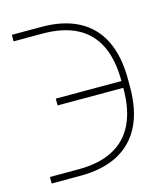

<svg xmlns="http://www.w3.org/2000/svg" viewBox="-84 -583 535 637"><g transform="rotate(-15 183.0 -264.5)"><path d="M15.6 -31.2H114.3Q184.6 -31.2 231.9 -55.9Q279.3 -80.6 303.2 -129.4Q327.1 -178.2 327.1 -250V-277.3Q327.1 -350.6 303.5 -399.4Q279.8 -448.2 232.4 -472.7Q185.1 -497.1 114.3 -497.1H15.6V-519.5H114.3Q191.4 -520 243.9 -492.4Q296.4 -464.8 323 -410.9Q349.6 -356.9 349.6 -277.3V-250Q349.6 -171.4 322.8 -117.7Q295.9 -64 243.4 -36.4Q190.9 -8.8 114.3 -8.8H15.6ZM101.6 -253.9V-277.3H335.9V-253.9Z"/></g></svg>

Font: Inter 18pt Thin
Style: Regular
Weight: 250
Designer: Rasmus Andersson
Foundry: rsms
Version: Version 4.001;git-66647c0bb